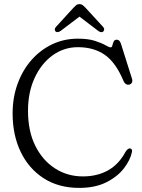

<svg xmlns="http://www.w3.org/2000/svg" viewBox="-20 -901 690 936"><path d="M623.5 -161Q615.5 -121 584 -80.2Q552.5 -39.5 498 -12.2Q443.5 15 366.5 15Q265.5 15 192.8 -32Q120 -79 80.8 -160.8Q41.5 -242.5 41.5 -348Q41.5 -426 65.8 -492.5Q90 -559 133.2 -608.2Q176.5 -657.5 234.2 -685Q292 -712.5 359.5 -712.5Q410 -712.5 443 -701.8Q476 -691 494.2 -680.5Q512.5 -670 519.5 -670Q525.5 -670 527.8 -679.5Q530 -689 534 -698.2Q538 -707.5 549.5 -707.5Q563.5 -707.5 570 -686.5L624 -515.5Q627 -505.5 622.5 -497.5Q618 -489.5 607.5 -488Q591 -486.5 582.5 -505.5Q544.5 -596.5 490.8 -633.8Q437 -671 360 -671Q291.5 -671 236.2 -631Q181 -591 148.8 -521Q116.5 -451 116.5 -361Q116.5 -261.5 152.2 -190Q188 -118.5 248.5 -79.8Q309 -41 384 -41Q454 -41 506.8 -70.5Q559.5 -100 592 -161Q604 -179 614 -177.5Q625.5 -175.5 623.5 -161ZM483 -747Q473.5 -739.5 458 -751L367.5 -820L276.5 -751Q261 -740 251.5 -747Q247.5 -750.5 247.2 -757Q247 -763.5 253 -770L337.5 -862.5Q345.5 -871 351.8 -876Q358 -881 367.5 -881Q376.5 -881 383 -876Q389.5 -871 397.5 -862.5L482.5 -770Q488.5 -763.5 487.8 -757Q487 -750.5 483 -747Z"/></svg>

Font: Fraunces 72pt S100 Light
Style: Regular
Weight: 300
Version: Version 1.000; ttfautohint (v1.8.3)